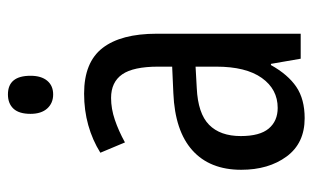

<svg xmlns="http://www.w3.org/2000/svg" viewBox="-172 -606 788 484"><g transform="rotate(-90 222.0 -364.0)"><path d="M228 -546Q307 -546 343 -499.5Q379 -453 379 -363V0H316L303 -75H300Q276 -32 245 -11Q214 10 166 10Q103 10 69.5 -35.5Q36 -81 36 -150Q36 -229 85 -273Q134 -317 229 -321L296 -324V-359Q296 -422 276.5 -450Q257 -478 217 -478Q190 -478 162 -468.5Q134 -459 105 -443L79 -505Q111 -525 148.5 -535.5Q186 -546 228 -546ZM296 -265 242 -262Q178 -259 149.5 -231Q121 -203 121 -151Q121 -103 140 -80.5Q159 -58 192 -58Q239 -58 267.5 -98Q296 -138 296 -213ZM226 -738Q273 -738 273 -681Q273 -654 260.5 -639Q248 -624 226 -624Q204 -624 190.5 -639Q177 -654 177 -681Q177 -710 190 -724Q203 -738 226 -738Z"/></g></svg>

Font: Avrile Sans Condensed
Style: Regular
Weight: 400
Width: 3
Designer: Monotype Design Team
Foundry: Monotype Imaging Inc.
Version: Version 2.001;September 10, 2019;FontCreator 11.5.0.2425 64-